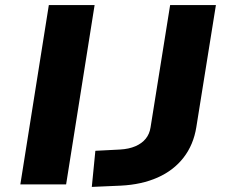

<svg xmlns="http://www.w3.org/2000/svg" viewBox="-20 -725 896 755"><path d="M60 0 172 -705H352L240 0ZM341 10 355 -132 452 -137Q487 -139 512.5 -150Q538 -161 553 -179.5Q568 -198 572 -224L649 -705H829L752 -225Q741 -156 702 -105.5Q663 -55 600 -27Q537 1 455 5Z"/></svg>

Font: Nunito Sans 10pt Expanded ExtraBold
Style: Italic
Weight: 800
Width: 7
Italic angle: -9°
Designer: Vernon Adams
Foundry: Vernon Adams
Version: Version 3.101;gftools[0.9.27]